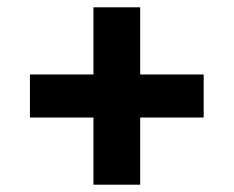

<svg xmlns="http://www.w3.org/2000/svg" viewBox="-20 -568 640 526"><path d="M236 -62V-246H62V-364H236V-548H364V-364H538V-246H364V-62Z"/></svg>

Font: iA Writer Duo V
Style: Regular
Weight: 400
Designer: Mike Abbink, Paul van der Laan, Pieter van Rosmalen, Oliver Reichenstein
Foundry: Information Architects Inc.
Version: Version 2.000